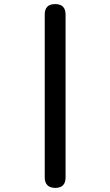

<svg xmlns="http://www.w3.org/2000/svg" viewBox="-20 -845 540 940"><path d="M250 75Q199 74 199 23V-774Q199 -825 250 -825Q301 -825 301 -774V24Q301 75 250 75Z"/></svg>

Font: MaokenZhuyuanTi
Style: Regular
Weight: 400
Designer: Fontworks Inc & LongZhuTi team: ZERO子、时光羊、荆南、频凡、刘鹏、Little White Dog、帆影Magmeta、奈白不弍、白日月球、ChaoTawei、雨三（排名不分先后）
Version: Version 1.000; 20230222